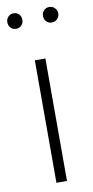

<svg xmlns="http://www.w3.org/2000/svg" viewBox="-85 -769 391 806"><g transform="rotate(-10 110.5 -366.0)"><path d="M133 -522V0H88V-522ZM66 -699Q66 -685 57 -675.5Q48 -666 34 -666Q20 -666 11 -675.5Q2 -685 2 -699Q2 -713 11 -722.5Q20 -732 34 -732Q48 -732 57 -722.5Q66 -713 66 -699ZM219 -699Q219 -685 209.5 -675.5Q200 -666 186 -666Q172 -666 163 -675.5Q154 -685 154 -699Q154 -713 163 -722.5Q172 -732 186 -732Q200 -732 209.5 -722.5Q219 -713 219 -699Z"/></g></svg>

Font: Fira Sans Extra Condensed ExtraLight
Style: Regular
Weight: 275
Width: 1
Designer: Carrois Corporate & Edenspiekermann AG
Foundry: Carrois Corporate GbR & Edenspiekermann AG
Version: Version 4.203